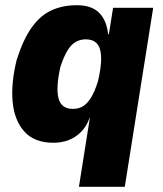

<svg xmlns="http://www.w3.org/2000/svg" viewBox="-20 -537 625 737"><path d="M283 180 325 -85H324Q313 -53 292 -31.5Q271 -10 244 0.5Q217 11 185 11Q112 11 73.5 -32Q35 -75 28.5 -146.5Q22 -218 44 -307Q69 -386 102 -432Q135 -478 178 -497.5Q221 -517 275 -517Q331 -517 360 -488.5Q389 -460 395 -406H398L414 -507H568L459 180ZM260 -119Q282 -119 298.5 -129Q315 -139 329.5 -162.5Q344 -186 356 -225Q375 -305 364.5 -345.5Q354 -386 309 -386Q288 -386 270.5 -376Q253 -366 239 -343Q225 -320 212 -281Q194 -201 204.5 -160Q215 -119 260 -119Z"/></svg>

Font: Nunito Sans 7pt Condensed Black
Style: Italic
Weight: 900
Width: 3
Italic angle: -9°
Designer: Vernon Adams
Foundry: Vernon Adams
Version: Version 3.101;gftools[0.9.27]